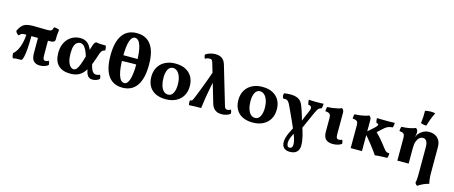

<svg xmlns="http://www.w3.org/2000/svg" viewBox="-52 -1469 5834 2468"><g transform="rotate(15 2864.5 -235.5)"><path d="M76.8 -295.2Q60 -301.6 48.5 -315.8Q37 -330 33.6 -345.4Q56.4 -392.4 81.5 -417.2Q106.6 -442 140.1 -451.3Q173.6 -460.6 221.8 -460.6Q233.6 -460.6 258.3 -460.1Q283 -459.6 312.6 -459.3Q342.2 -459 371.2 -458.5Q400.2 -458 422.6 -458Q456.6 -458 469.3 -468.7Q482 -479.4 491.6 -514.6Q509.4 -513.6 529.3 -509Q549.2 -504.4 561 -498.2Q555.2 -460.4 553 -423Q550.8 -385.6 552 -358.4Q546.2 -342.8 533.1 -334.4Q520 -326 480 -326Q383.2 -326 297.8 -327.5Q212.4 -329 153.4 -329Q136 -329 123.3 -326.1Q110.6 -323.2 99.8 -315.8Q89 -308.4 76.8 -295.2ZM82 9Q73.6 -2 70.2 -21.5Q66.8 -41 68.6 -58.6Q98 -82 117.6 -118Q137.2 -154 149 -195.3Q160.8 -236.6 165.7 -276.6Q170.6 -316.6 170.6 -348.4L238 -347.4Q238 -232.8 232.4 -159.6Q226.8 -86.4 216.9 -48.2Q207 -10 195 0Q160 0.4 132.2 2Q104.4 3.6 82 9ZM440.2 9Q383.8 9 354.8 -22.3Q325.8 -53.6 325.8 -126.4V-350.8H459V-142Q459 -96.2 467.4 -81.4Q475.8 -66.6 494.4 -66.6Q516.2 -66.6 535.8 -80.2Q550 -61 550.8 -28.6Q535 -12.4 505.3 -1.7Q475.6 9 440.2 9Z M843.6 9Q738.4 9 682.7 -46.7Q627 -102.4 627 -209.6Q627 -270.8 644.8 -318.7Q662.6 -366.6 694 -399.6Q725.4 -432.6 766.6 -449.8Q807.8 -467 854 -467Q899.4 -467 933.6 -447.9Q967.8 -428.8 992.3 -384.4Q1016.8 -340 1033.2 -263.2L987.6 -238Q968.2 -304.8 949 -341.4Q929.8 -378 909.8 -392Q889.8 -406 868.4 -406Q847.8 -406 827.5 -392.6Q807.2 -379.2 794.2 -344.5Q781.2 -309.8 781.2 -244.6Q781.2 -181 794.2 -139.3Q807.2 -97.6 827.9 -77.3Q848.6 -57 871 -57Q893.4 -57 911 -78.1Q928.6 -99.2 945.8 -145.3Q963 -191.4 984 -266Q1001.4 -327.8 1012.1 -365.4Q1022.8 -403 1030.3 -423.2Q1037.8 -443.4 1045.4 -452.5Q1053 -461.6 1064.2 -467Q1085.8 -462 1121.9 -460Q1158 -458 1192.8 -458Q1198.2 -445.2 1200.7 -428.7Q1203.2 -412.2 1203.2 -395.8Q1185.6 -392 1174.3 -385.2Q1163 -378.4 1154.5 -364.7Q1146 -351 1137.7 -327Q1129.4 -303 1116.8 -264.8Q1093.6 -195.2 1068.6 -144Q1043.6 -92.8 1012.7 -58.8Q981.8 -24.8 940.6 -7.9Q899.4 9 843.6 9ZM1140.6 9Q1093 9 1071 -26.2Q1049 -61.4 1044.8 -118.6L1083 -193.8Q1094.6 -136.8 1108.6 -109.6Q1122.6 -82.4 1137.5 -73.6Q1152.4 -64.8 1168 -64.8Q1195.4 -64.8 1217.8 -77Q1232 -57.8 1232.8 -25.4Q1215.6 -8.8 1190.6 0.1Q1165.6 9 1140.6 9Z M1536.8 9.4Q1412.2 9.4 1348.1 -82.1Q1284 -173.6 1284 -352.8Q1284 -532.2 1349.1 -624.4Q1414.2 -716.6 1540.4 -716.6Q1665 -716.6 1729.5 -627.3Q1794 -538 1794 -364.2Q1794 -179.6 1728.7 -85.1Q1663.4 9.4 1536.8 9.4ZM1546.4 -54.2Q1589.4 -54.2 1611.9 -126.1Q1634.4 -198 1634.4 -337.6Q1634.4 -492.8 1608.2 -572.8Q1582 -652.8 1530.8 -652.8Q1488.2 -652.8 1465.9 -583.3Q1443.6 -513.8 1443.6 -378.8Q1443.6 -219 1469.4 -136.6Q1495.2 -54.2 1546.4 -54.2ZM1412.8 -319.6V-397.2H1669.4V-324.4Q1625.2 -324.4 1588.2 -324.4Q1551.2 -324.4 1510 -323.1Q1468.8 -321.8 1412.8 -319.6Z M2113.2 9Q2032 9 1975.9 -19.6Q1919.8 -48.2 1890.9 -100.5Q1862 -152.8 1862 -223.6Q1862 -301.2 1895.8 -355.8Q1929.6 -410.4 1987.8 -438.7Q2046 -467 2118.6 -467Q2202.2 -467 2258.4 -437Q2314.6 -407 2343.1 -354.7Q2371.6 -302.4 2371.6 -233.8Q2371.6 -158.8 2339.8 -104.7Q2308 -50.6 2250.3 -20.8Q2192.6 9 2113.2 9ZM2127.8 -56.4Q2172.2 -56.4 2194.9 -99.9Q2217.6 -143.4 2217.6 -209.2Q2217.6 -273 2201.8 -316.7Q2186 -360.4 2160.4 -382.5Q2134.8 -404.6 2105.6 -404.6Q2060.2 -404.6 2038.3 -361.5Q2016.4 -318.4 2016.4 -254.8Q2016.4 -196.4 2029.3 -151.8Q2042.2 -107.2 2067.1 -81.8Q2092 -56.4 2127.8 -56.4Z M2857.4 9Q2817 9 2789.8 -4.7Q2762.6 -18.4 2746.5 -40.5Q2730.4 -62.6 2722.8 -88L2570.6 -605Q2567.2 -616.8 2558.7 -629.5Q2550.2 -642.2 2525.8 -642.2Q2513.6 -642.2 2497.8 -638Q2482 -633.8 2468 -624Q2461 -633.2 2457.2 -647Q2453.4 -660.8 2453 -675.6Q2472.6 -693.2 2510.7 -705.1Q2548.8 -717 2587.8 -717Q2625.8 -717 2652.4 -705Q2679 -693 2695.9 -671.5Q2712.8 -650 2721.2 -620.8L2874.6 -103.2Q2876.6 -96.2 2880.5 -87.3Q2884.4 -78.4 2892.7 -71.6Q2901 -64.8 2915.4 -64.8Q2923.6 -64.8 2934.4 -68Q2945.2 -71.2 2958.6 -80Q2972.8 -60.4 2973.6 -28.4Q2954 -11.2 2923 -1.1Q2892 9 2857.4 9ZM2424.4 4.6Q2419.4 -10 2418.7 -26.2Q2418 -42.4 2419.8 -57.6Q2440.4 -59 2447.6 -66.5Q2454.8 -74 2463.6 -94Q2472.4 -114.8 2488 -153.4Q2503.6 -192 2524.5 -245.8Q2545.4 -299.6 2569.5 -365.7Q2593.6 -431.8 2620 -507L2667 -452Q2647.2 -364.8 2632.6 -293.3Q2618 -221.8 2606.6 -151.9Q2595.2 -82 2584.8 0Q2556 0 2515.6 0.5Q2475.2 1 2424.4 4.6Z M3271.2 9Q3190 9 3133.9 -19.6Q3077.8 -48.2 3048.9 -100.5Q3020 -152.8 3020 -223.6Q3020 -301.2 3053.8 -355.8Q3087.6 -410.4 3145.8 -438.7Q3204 -467 3276.6 -467Q3360.2 -467 3416.4 -437Q3472.6 -407 3501.1 -354.7Q3529.6 -302.4 3529.6 -233.8Q3529.6 -158.8 3497.8 -104.7Q3466 -50.6 3408.3 -20.8Q3350.6 9 3271.2 9ZM3285.8 -56.4Q3330.2 -56.4 3352.9 -99.9Q3375.6 -143.4 3375.6 -209.2Q3375.6 -273 3359.8 -316.7Q3344 -360.4 3318.4 -382.5Q3292.8 -404.6 3263.6 -404.6Q3218.2 -404.6 3196.3 -361.5Q3174.4 -318.4 3174.4 -254.8Q3174.4 -196.4 3187.3 -151.8Q3200.2 -107.2 3225.1 -81.8Q3250 -56.4 3285.8 -56.4Z M3831.2 249Q3777.4 249 3750 222.3Q3722.6 195.6 3722.6 145.6Q3722.6 118 3731.2 86.9Q3739.8 55.8 3757 18.1Q3774.2 -19.6 3799.4 -67.6L3829.8 -8Q3805.6 36 3790.7 72Q3775.8 108 3775.8 142.2Q3775.8 168 3785.1 183.3Q3794.4 198.6 3814.4 198.6Q3831.8 198.6 3842.3 184.9Q3852.8 171.2 3852.8 142Q3852.8 126.6 3848.8 105.4Q3844.8 84.2 3835 54.7Q3825.2 25.2 3808.6 -15.6Q3784.4 -72.8 3759.5 -128.3Q3734.6 -183.8 3710.4 -235.9Q3686.2 -288 3664.6 -334Q3644.8 -375 3624.2 -385.2Q3603.6 -395.4 3571.8 -390.8Q3561.6 -407.2 3560.5 -425.6Q3559.4 -444 3565.6 -458.6Q3583.2 -462 3603.4 -464.2Q3623.6 -466.4 3648 -466.4Q3714.2 -466.4 3755.4 -444.3Q3796.6 -422.2 3817.8 -366Q3829.6 -336.4 3841.7 -300.2Q3853.8 -264 3865.4 -225.4Q3877 -186.8 3886 -149.6Q3920.8 -62.2 3937.1 10.5Q3953.4 83.2 3953.4 127Q3953.4 188.4 3922 218.7Q3890.6 249 3831.2 249ZM3895 -65.6 3862 -136.6Q3874 -168 3884.6 -195.1Q3895.2 -222.2 3907.1 -250.2Q3919 -278.2 3934.2 -312.2Q3955.2 -358.8 3946.7 -376.6Q3938.2 -394.4 3904.4 -398Q3900 -410.4 3896.7 -427.8Q3893.4 -445.2 3894 -461.6Q3914 -460 3939 -459.3Q3964 -458.6 3991.8 -458Q4019.6 -458 4045.6 -458.4Q4071.6 -458.8 4092 -460.4Q4091.4 -443.2 4088.8 -425.5Q4086.2 -407.8 4080 -396.4Q4062.4 -392.4 4051.1 -384.6Q4039.8 -376.8 4029.3 -360Q4018.8 -343.2 4006.2 -315Z M4337.6 9Q4276 9 4244 -21.1Q4212 -51.2 4212 -120.4V-303.4Q4212 -326.4 4206.6 -341.5Q4201.2 -356.6 4185.2 -364.3Q4169.2 -372 4137.6 -373.8Q4137.6 -389.6 4139.9 -405.2Q4142.2 -420.8 4149 -433.6Q4184.4 -433.6 4221.3 -438.6Q4258.2 -443.6 4288 -451.1Q4317.8 -458.6 4332.2 -467Q4346 -461.6 4354 -448.7Q4362 -435.8 4362 -412.6V-126Q4362 -91 4371 -77.9Q4380 -64.8 4399.4 -64.8Q4409 -64.8 4419.9 -67.4Q4430.8 -70 4440 -76.4Q4454.2 -57.2 4455 -24.8Q4438 -10.4 4406.7 -0.7Q4375.4 9 4337.6 9Z M5038.8 -460Q5038.8 -442.8 5036.7 -427.4Q5034.6 -412 5028.8 -397Q5003.4 -395.2 4983.6 -389.8Q4963.8 -384.4 4944.8 -372Q4925.8 -359.6 4901.4 -336.6L4819 -261.2L4810.2 -315Q4859.6 -272 4902.3 -223.8Q4945 -175.6 4990.4 -114.4Q5008 -91.8 5018.6 -81.2Q5029.2 -70.6 5040.7 -67.2Q5052.2 -63.8 5072.8 -62.2Q5072.8 -45.8 5070.3 -29.3Q5067.8 -12.8 5062.4 0Q5037.8 0 5007.8 1Q4977.8 2 4948.8 4Q4919.8 6 4897.8 9Q4884.8 -12 4862.4 -42.4Q4840 -72.8 4812.6 -108.1Q4785.2 -143.4 4756.2 -178.1Q4727.2 -212.8 4701 -242L4791.4 -322.4Q4818.8 -346.8 4828.7 -359.8Q4838.6 -372.8 4838.6 -380.8Q4838.6 -388.8 4832.4 -392.8Q4826.2 -396.8 4811.4 -397.4Q4805.4 -413.4 4803.3 -428.5Q4801.2 -443.6 4801.2 -460Q4816.8 -459.6 4840.9 -459.1Q4865 -458.6 4892.4 -458.3Q4919.8 -458 4944.8 -458Q4968.4 -458 4992.5 -458.3Q5016.6 -458.6 5038.8 -460ZM4725 -295V0H4575V-295ZM4695.2 -467Q4709 -461.6 4717 -448.7Q4725 -435.8 4725 -412.6V-274.8H4575V-303.4Q4575 -326.4 4569.6 -341.5Q4564.2 -356.6 4548.2 -364.3Q4532.2 -372 4500.6 -373.8Q4500.6 -389.6 4502.9 -405.2Q4505.2 -420.8 4512 -433.6Q4547.4 -433.6 4584.3 -438.6Q4621.2 -443.6 4651 -451.1Q4680.8 -458.6 4695.2 -467Z M5525.2 246.8Q5512.4 241.4 5505.3 231.9Q5498.2 222.4 5494.4 210.4Q5498.8 196 5500.8 180.8Q5502.8 165.6 5503.7 139.6Q5504.6 113.6 5504.6 67V-256.8Q5504.6 -317.6 5487 -342.5Q5469.4 -367.4 5440 -367.4Q5413.6 -367.4 5392.3 -348.8Q5371 -330.2 5358.6 -294.9Q5346.2 -259.6 5346.2 -207.6V0H5196.2V-292Q5196.2 -320.4 5191.8 -337.7Q5187.4 -355 5171.7 -363.3Q5156 -371.6 5123.6 -373.8Q5123.6 -389.6 5125.9 -405.2Q5128.2 -420.8 5135 -433.6Q5191.8 -434.4 5242.6 -444.7Q5293.4 -455 5317 -467Q5331.6 -461.2 5338.9 -447.9Q5346.2 -434.6 5346.2 -411.2Q5346.2 -399 5343.5 -383.4Q5340.8 -367.8 5336.2 -350.8Q5341.6 -362.4 5348.5 -375.8Q5355.4 -389.2 5366.8 -401.4Q5388.2 -426.2 5421.4 -444.1Q5454.6 -462 5499.8 -462Q5540 -462 5575 -445.9Q5610 -429.8 5632.3 -394Q5654.6 -358.2 5654.6 -299V40Q5654.6 84 5658.7 120.6Q5662.8 157.2 5669.8 182Q5631.2 191 5594.8 207.7Q5558.4 224.4 5525.2 246.8ZM5439.8 -531Q5417.2 -530.6 5399.5 -534Q5381.8 -537.4 5365 -543.8Q5370.2 -583.6 5372.7 -628.6Q5375.2 -673.6 5374 -711Q5392 -715.2 5411.5 -717.5Q5431 -719.8 5449.6 -719.8Q5484 -719.8 5509.2 -713Q5486.4 -668 5469.8 -623.3Q5453.2 -578.6 5439.8 -531Z"/></g></svg>

Font: Vollkorn
Style: Regular
Weight: 400
Designer: Friedrich Althausen
Foundry: Friedrich Althausen
Version: Version 4.104